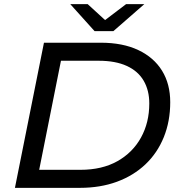

<svg xmlns="http://www.w3.org/2000/svg" viewBox="-20 -906 866 926"><path d="M52 0 192 -700H466Q572 -700 647 -664.5Q722 -629 761.5 -565Q801 -501 801 -413Q801 -321 770 -244.5Q739 -168 681.5 -113.5Q624 -59 544 -29.5Q464 0 365 0ZM169 -87H368Q472 -87 546 -128.5Q620 -170 660 -242.5Q700 -315 700 -407Q700 -470 673 -516.5Q646 -563 591.5 -588Q537 -613 456 -613H274ZM436 -756 319 -886H403L523 -776H443L588 -886H676L527 -756Z"/></svg>

Font: MOST Montserrat Medium
Style: Italic
Weight: 500
Italic angle: -11.3°
Designer: Julieta Ulanovsky
Foundry: Julieta Ulanovsky
Version: Version 8.000;March 11, 2024;FontCreator 15.0.0.2926 64-bit